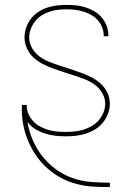

<svg xmlns="http://www.w3.org/2000/svg" viewBox="-20 -548 540 783"><path d="M427 215Q393 215 359.5 213Q326 211 293 202.5Q260 194 230 178Q200 162 174.5 139.5Q149 117 129.5 89.5Q110 62 96.5 31Q83 0 76 -33.5Q69 -67 69 -101Q69 -105 69.5 -110Q70 -115 70 -120H89V-117Q89 -99 96.5 -82.5Q104 -66 116 -53Q128 -40 144.5 -31.5Q161 -23 178 -18Q195 -13 213 -11.5Q231 -10 249 -10Q267 -10 285.5 -12Q304 -14 321.5 -19.5Q339 -25 355 -34.5Q371 -44 383 -58Q395 -72 402 -89.5Q409 -107 409 -125Q409 -148 397 -168.5Q385 -189 366.5 -202.5Q348 -216 326.5 -224.5Q305 -233 283 -240Q261 -247 239 -254Q217 -261 195.5 -269Q174 -277 153.5 -287.5Q133 -298 116.5 -313.5Q100 -329 90 -350.5Q80 -372 80 -395Q80 -415 86.5 -434.5Q93 -454 105.5 -470.5Q118 -487 135 -498.5Q152 -510 171 -516.5Q190 -523 210.5 -525.5Q231 -528 251 -528Q271 -528 290.5 -526Q310 -524 329 -518Q348 -512 365.5 -501.5Q383 -491 395.5 -476Q408 -461 415 -442Q422 -423 422 -403V-400H403V-403Q403 -420 396.5 -436.5Q390 -453 378.5 -466Q367 -479 351.5 -487.5Q336 -496 319.5 -501Q303 -506 285.5 -508Q268 -510 251 -510Q233 -510 215.5 -508Q198 -506 181 -500Q164 -494 149 -484.5Q134 -475 123 -461Q112 -447 105.5 -430Q99 -413 99 -395Q99 -372 111 -351.5Q123 -331 141.5 -317.5Q160 -304 181.5 -295.5Q203 -287 224.5 -280Q246 -273 268 -266Q290 -259 311.5 -251Q333 -243 353.5 -232.5Q374 -222 391 -206.5Q408 -191 418 -169.5Q428 -148 428 -125Q428 -105 420.5 -85Q413 -65 400 -48.5Q387 -32 369 -21Q351 -10 331 -3.5Q311 3 290.5 5.5Q270 8 249 8Q227 8 205.5 5.5Q184 3 163.5 -3.5Q143 -10 124 -21.5Q105 -33 92 -51Q98 -13 113.5 23Q129 59 152.5 89Q176 119 207.5 142Q239 165 275.5 178Q312 191 350.5 194Q389 197 427 197H428V215Z"/></svg>

Font: Iosevka Term Curly Thin
Style: Regular
Weight: 100
Designer: Belleve Invis
Foundry: Belleve Invis
Version: Version 32.3.0